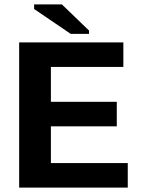

<svg xmlns="http://www.w3.org/2000/svg" viewBox="-20 -851 640 871"><path d="M66.9 0V-658.7H539.6V-547.4H210.9V-389.2H509.8V-277.8H210.9V-111.3H559.6V0ZM300.8 -697.3 134.8 -810.1V-831.1H260.7L383.8 -712.4V-697.3Z"/></svg>

Font: Liberation Mono
Style: Bold
Weight: 700
Monospace: yes
Designer: Steve Matteson
Foundry: Ascender Corporation
Version: Version 2.1.5